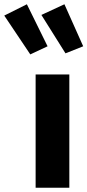

<svg xmlns="http://www.w3.org/2000/svg" viewBox="-106 -880 410 900"><path d="M20 -860 117 -663 36 -625 -86 -807ZM196 -860 284 -663 201 -630 88 -810ZM219 -531V0H61V-531Z"/></svg>

Font: FiraGO
Style: Bold
Weight: 700
Designer: bBox Type
Foundry: bBox Type GmbH
Version: Version 1.001;PS 001.001;hotconv 1.0.88;makeotf.lib2.5.64775